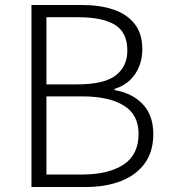

<svg xmlns="http://www.w3.org/2000/svg" viewBox="-20 -749 682 769"><path d="M106 0V-729H307Q381 -729 435 -710.5Q489 -692 519.5 -653Q550 -614 550 -552Q550 -514 537 -482Q524 -450 499.5 -427Q475 -404 439 -393V-388Q508 -377 551 -332.5Q594 -288 594 -212Q594 -142 560 -95Q526 -48 465 -24Q404 0 322 0ZM166 -411H288Q397 -411 443.5 -447Q490 -483 490 -546Q490 -619 440.5 -649.5Q391 -680 294 -680H166ZM166 -50H309Q414 -50 474.5 -89.5Q535 -129 535 -213Q535 -290 475.5 -326.5Q416 -363 309 -363H166Z"/></svg>

Font: Noto Sans KR Thin Light
Style: Regular
Weight: 300
Version: Version 2.004-H2;hotconv 1.0.118;makeotfexe 2.5.65603